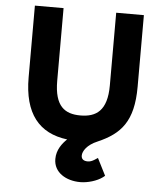

<svg xmlns="http://www.w3.org/2000/svg" viewBox="-58 -705 832 974"><g transform="rotate(5 357.5 -218.0)"><path d="M302 8C278 31 251 65 251 112C251 181 315 218 387 218C425 218 472 204 500 183L510 175L466 88L449 99C438 106 427 110 416 110C396 110 383 102 383 83C383 61 404 27 457 5C572 -45 635 -112 635 -289V-654H494V-284C494 -154 438 -119 358 -119C280 -119 226 -153 226 -284V-654H80V-289C80 -104 158 -10 302 8Z"/></g></svg>

Font: Falling Sky
Style: Bd+
Weight: 400
Designer: Paul D. Hunt
Foundry: Adobe Systems Incorporated
Version: Version 1.02